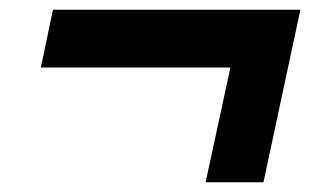

<svg xmlns="http://www.w3.org/2000/svg" viewBox="-20 -437 655 395"><path d="M403 -62 454 -298H64L89 -417H598L522 -62Z"/></svg>

Font: Atkinson Hyperlegible Next
Style: Bold Italic
Weight: 700
Italic angle: -12°
Designer: Elliott Scott, Megan Eiswerth, Linus Boman, Theodore Petrosky, Letters from Sweden
Foundry: Applied Design Works, Letters from Sweden
Version: Version 2.001